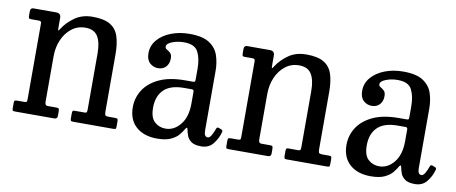

<svg xmlns="http://www.w3.org/2000/svg" viewBox="-54 -736 2264 953"><g transform="rotate(10 1078.5 -260.0)"><path d="M87.5 -465H48Q39.5 -465 37.8 -468.8Q36 -472.5 36 -483.5V-502.5Q36 -520 51.5 -520H166.5Q190 -520 190 -496.5V-455.5Q190 -433 191.5 -432.5Q193 -432 201 -444.5Q222 -477.5 259 -503.8Q296 -530 349 -530Q406 -530 437 -511.5Q468 -493 480 -456.5Q492 -420 492 -366.5V-78Q492 -63.5 495.5 -59.2Q499 -55 512 -55H546Q555 -55 557.2 -51.8Q559.5 -48.5 559.5 -39V-16Q559.5 -3.5 556.5 -1.8Q553.5 0 541.5 0H343Q333.5 0 331.2 -3.2Q329 -6.5 329 -16V-37.5Q329 -46 330.5 -50.5Q332 -55 339.5 -55H390.5Q399.5 -55 401.5 -58.5Q403.5 -62 403.5 -75.5V-355.5Q403.5 -411 385 -440.8Q366.5 -470.5 322.5 -470.5Q283.5 -470.5 253.8 -447.5Q224 -424.5 207.5 -386.5Q191 -348.5 191 -303V-74Q191 -55 204 -55H249.5Q258.5 -55 261 -51.8Q263.5 -48.5 263.5 -36V-15.5Q263.5 0 248 0H51Q40 0 38 -2.8Q36 -5.5 36 -16.5V-39.5Q36 -50 39 -52.5Q42 -55 52.5 -55H85Q94 -55 97.5 -56.8Q101 -58.5 101 -70V-451Q101 -460 98 -462.5Q95 -465 87.5 -465Z M622 -123Q622 -170 647.2 -210Q672.5 -250 724.2 -274.5Q776 -299 856 -299H892.5Q901 -299 903.2 -301Q905.5 -303 905.5 -312V-367Q905.5 -417.5 888.5 -450.8Q871.5 -484 817.5 -484Q784.5 -484 757.5 -473.2Q730.5 -462.5 730.5 -447.5Q730.5 -438.5 739.2 -433.8Q748 -429 757 -420.8Q766 -412.5 766 -393Q766 -367.5 751.2 -351.2Q736.5 -335 711 -335Q687.5 -335 669.8 -351.2Q652 -367.5 652 -400.5Q652 -439 677.2 -468.2Q702.5 -497.5 744.8 -513.8Q787 -530 837.5 -530Q903.5 -530 937.5 -507.5Q971.5 -485 983.5 -448.8Q995.5 -412.5 995.5 -372V-71Q995.5 -39.5 1014 -39.5Q1023.5 -39.5 1032 -54Q1040.5 -68.5 1048 -89.5Q1050.5 -98.5 1060.5 -95.5L1075.5 -89.5Q1082 -87 1080 -77.5Q1071 -44 1049.2 -17Q1027.5 10 990 10H989.5Q955.5 10 939 -2.2Q922.5 -14.5 916.8 -31Q911 -47.5 909 -59.5Q905.5 -78 895.5 -59Q889.5 -48 876.2 -31.5Q863 -15 837 -2.5Q811 10 767 10Q700 10 661 -25Q622 -60 622 -123ZM721.5 -138Q721.5 -88 744.5 -67Q767.5 -46 799.5 -46Q843 -46 874.2 -84.5Q905.5 -123 905.5 -191V-251Q905.5 -261 895.5 -261H856Q787.5 -261 754.5 -228.5Q721.5 -196 721.5 -138Z M1164.5 -465H1125Q1116.5 -465 1114.8 -468.8Q1113 -472.5 1113 -483.5V-502.5Q1113 -520 1128.5 -520H1243.5Q1267 -520 1267 -496.5V-455.5Q1267 -433 1268.5 -432.5Q1270 -432 1278 -444.5Q1299 -477.5 1336 -503.8Q1373 -530 1426 -530Q1483 -530 1514 -511.5Q1545 -493 1557 -456.5Q1569 -420 1569 -366.5V-78Q1569 -63.5 1572.5 -59.2Q1576 -55 1589 -55H1623Q1632 -55 1634.2 -51.8Q1636.5 -48.5 1636.5 -39V-16Q1636.5 -3.5 1633.5 -1.8Q1630.5 0 1618.5 0H1420Q1410.5 0 1408.2 -3.2Q1406 -6.5 1406 -16V-37.5Q1406 -46 1407.5 -50.5Q1409 -55 1416.5 -55H1467.5Q1476.5 -55 1478.5 -58.5Q1480.5 -62 1480.5 -75.5V-355.5Q1480.5 -411 1462 -440.8Q1443.5 -470.5 1399.5 -470.5Q1360.5 -470.5 1330.8 -447.5Q1301 -424.5 1284.5 -386.5Q1268 -348.5 1268 -303V-74Q1268 -55 1281 -55H1326.5Q1335.5 -55 1338 -51.8Q1340.5 -48.5 1340.5 -36V-15.5Q1340.5 0 1325 0H1128Q1117 0 1115 -2.8Q1113 -5.5 1113 -16.5V-39.5Q1113 -50 1116 -52.5Q1119 -55 1129.5 -55H1162Q1171 -55 1174.5 -56.8Q1178 -58.5 1178 -70V-451Q1178 -460 1175 -462.5Q1172 -465 1164.5 -465Z M1699 -123Q1699 -170 1724.2 -210Q1749.5 -250 1801.2 -274.5Q1853 -299 1933 -299H1969.5Q1978 -299 1980.2 -301Q1982.5 -303 1982.5 -312V-367Q1982.5 -417.5 1965.5 -450.8Q1948.5 -484 1894.5 -484Q1861.5 -484 1834.5 -473.2Q1807.5 -462.5 1807.5 -447.5Q1807.5 -438.5 1816.2 -433.8Q1825 -429 1834 -420.8Q1843 -412.5 1843 -393Q1843 -367.5 1828.2 -351.2Q1813.5 -335 1788 -335Q1764.5 -335 1746.8 -351.2Q1729 -367.5 1729 -400.5Q1729 -439 1754.2 -468.2Q1779.5 -497.5 1821.8 -513.8Q1864 -530 1914.5 -530Q1980.5 -530 2014.5 -507.5Q2048.5 -485 2060.5 -448.8Q2072.5 -412.5 2072.5 -372V-71Q2072.5 -39.5 2091 -39.5Q2100.5 -39.5 2109 -54Q2117.5 -68.5 2125 -89.5Q2127.5 -98.5 2137.5 -95.5L2152.5 -89.5Q2159 -87 2157 -77.5Q2148 -44 2126.2 -17Q2104.5 10 2067 10H2066.5Q2032.5 10 2016 -2.2Q1999.5 -14.5 1993.8 -31Q1988 -47.5 1986 -59.5Q1982.5 -78 1972.5 -59Q1966.5 -48 1953.2 -31.5Q1940 -15 1914 -2.5Q1888 10 1844 10Q1777 10 1738 -25Q1699 -60 1699 -123ZM1798.5 -138Q1798.5 -88 1821.5 -67Q1844.5 -46 1876.5 -46Q1920 -46 1951.2 -84.5Q1982.5 -123 1982.5 -191V-251Q1982.5 -261 1972.5 -261H1933Q1864.5 -261 1831.5 -228.5Q1798.5 -196 1798.5 -138Z"/></g></svg>

Font: Besley* Narrow
Style: Regular
Weight: 400
Width: 4
Designer: Owen Earl
Foundry: indestructible type*
Version: Version 3.000; ttfautohint (v1.8.3)